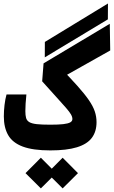

<svg xmlns="http://www.w3.org/2000/svg" viewBox="-20 -838 638 1076"><path d="M231 -516.6 231.4 -603 585 -818.4 584.5 -729.5ZM262.2 4.9Q164.6 4.9 107.4 -16.6Q50.3 -38.1 25.9 -80.6Q1.5 -123 1.5 -185.5Q1.5 -217.3 5.4 -250Q9.3 -282.7 16.6 -308.6H127.9Q125 -283.2 123.5 -256.8Q122.1 -230.5 122.1 -215.3Q122.1 -191.9 126.2 -177Q130.4 -162.1 144 -153.8Q157.7 -145.5 185.8 -142.3Q213.9 -139.2 262.2 -139.2Q307.6 -139.2 334.7 -142.3Q361.8 -145.5 373.8 -152.3Q385.7 -159.2 385.7 -170.9Q385.7 -183.1 377.4 -197.3Q369.1 -211.4 350.1 -233.4Q331.1 -255.4 298.3 -291.3Q265.6 -327.1 216.3 -382.3L224.1 -482.9L595.2 -704.6L597.7 -555.2L287.1 -380.4L310.5 -466.8Q373 -402.3 413.8 -356.7Q454.6 -311 478 -276.9Q501.5 -242.7 511.2 -213.6Q521 -184.6 521 -153.3Q521 -100.6 494.6 -65.4Q468.3 -30.3 411.1 -12.7Q354 4.9 262.2 4.9ZM331.1 217.8 245.1 132.3 331.1 45.9 417 132.3ZM209 217.8 123 132.3 209 45.9 294.9 132.3Z"/></svg>

Font: Cascadia Code
Style: Regular
Weight: 400
Monospace: yes
Designer: Aaron Bell
Foundry: Saja Typeworks
Version: Version 2106.017